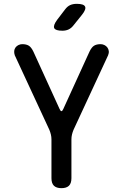

<svg xmlns="http://www.w3.org/2000/svg" viewBox="-20 -970 640 1000"><path d="M300 10Q274 10 261 -2.5Q248 -15 248 -42V-244Q248 -257 245 -269.5Q242 -282 237 -294L57 -682Q53 -694 54 -704.5Q55 -715 61 -723Q67 -731 76.5 -735.5Q86 -740 96 -740Q117 -740 130 -732Q143 -724 154 -701L290 -403Q295 -391 300 -391Q305 -391 310 -403L446 -701Q457 -724 470 -732Q483 -740 504 -740Q514 -740 523.5 -735.5Q533 -731 539 -723Q545 -715 546.5 -704.5Q548 -694 543 -682L363 -294Q358 -282 355 -269.5Q352 -257 352 -244V-42Q352 -15 339 -2.5Q326 10 300 10ZM305 -810Q269 -810 262.5 -823.5Q256 -837 277 -866L319 -921Q331 -937 345.5 -943.5Q360 -950 380 -950Q416 -950 423 -936Q430 -922 407 -893L362 -837Q351 -823 337 -816.5Q323 -810 305 -810Z"/></svg>

Font: Maple Mono Normal NL Medium
Style: Regular
Weight: 500
Monospace: yes
Designer: subframe7536
Version: Version 7.000